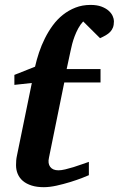

<svg xmlns="http://www.w3.org/2000/svg" viewBox="-20 -757 488 789"><path d="M448.2 -669.9Q448.2 -654.3 444.1 -643.8Q439.9 -633.3 432.6 -625.7Q425.3 -618.2 414.8 -612.1Q404.3 -606 391.1 -600.1L321.8 -668.9Q310.1 -656.2 301.5 -640.4Q293 -624.5 286.9 -608.4Q280.8 -592.3 276.6 -576.4Q272.5 -560.5 270 -547.9L253.9 -473.1H393.1V-418H244.1L181.2 -108.9Q175.8 -85.4 186.3 -71.3Q196.8 -57.1 220.2 -57.1Q231.9 -57.1 248.3 -61Q264.6 -64.9 282.2 -70.3Q299.8 -75.7 316.4 -81.8Q333 -87.9 345.2 -91.8V-37.1Q336.9 -33.2 315.9 -25.1Q294.9 -17.1 268.1 -8.8Q241.2 -0.5 212.4 5.9Q183.6 12.2 160.2 12.2Q131.3 12.2 109.9 5.4Q88.4 -1.5 74.2 -13.4Q60.1 -25.4 53 -42Q45.9 -58.6 45.9 -78.1Q45.9 -87.9 46.6 -97.7Q47.4 -107.4 49.8 -118.2L110.8 -416L39.1 -408.2V-449.2L124 -482.9Q130.4 -511.2 140.4 -541.3Q150.4 -571.3 164.6 -599.6Q178.7 -627.9 197 -652.8Q215.3 -677.7 238.8 -696.3Q262.2 -714.8 290.3 -725.8Q318.4 -736.8 352.1 -736.8Q378.4 -736.8 396.7 -730Q415 -723.1 426.5 -712.9Q438 -702.6 443.1 -690.9Q448.2 -679.2 448.2 -669.9Z"/></svg>

Font: Charis SIL Afr
Style: Bold Italic
Weight: 700
Italic angle: -11°
Foundry: SIL International
Version: Version 5.000